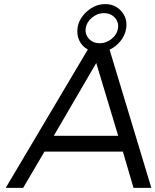

<svg xmlns="http://www.w3.org/2000/svg" viewBox="-20 -916 758 936"><path d="M7.8 0 408.2 -674.8Q380.9 -689 367.2 -717Q353.5 -745.1 357.9 -778.8Q364.7 -826.2 404.8 -861.1Q444.8 -896 493.2 -896Q541.5 -896 571.8 -861.1Q602.1 -826.2 595.2 -778.8Q590.3 -745.1 568.4 -717Q546.4 -689 514.2 -673.8L717.8 0H630.9L579.1 -176.8H196.8L92.8 0ZM242.2 -253.9H556.2L449.2 -608.9ZM397.9 -778.8Q393.6 -748.5 413.8 -726.8Q434.1 -705.1 465.8 -705.1Q498 -705.1 524.4 -726.6Q550.8 -748 555.2 -778.8Q559.6 -808.6 539.3 -830.3Q519 -852.1 486.8 -852.1Q455.1 -852.1 428.7 -830.3Q402.3 -808.6 397.9 -778.8Z"/></svg>

Font: Trueno Light
Style: Italic
Weight: 300
Designer: Julieta Ulanovsky
Foundry: Julieta Ulanovsky
Version: Version 3.001b | FøM Fix